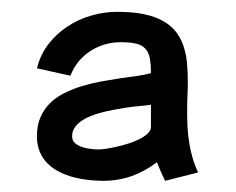

<svg xmlns="http://www.w3.org/2000/svg" viewBox="-20 -599 409 333"><path d="M323.6 -299.9Q317.7 -312.5 314 -325.2Q310.3 -338 308.2 -351Q306.1 -364 305.3 -377.1Q304.6 -390.2 304.6 -403.3Q304.6 -411 304.7 -418Q304.8 -424.9 305.1 -431.8Q305.5 -438.7 305.6 -445.5Q305.7 -452.2 305.7 -459Q305.7 -475.9 304.2 -491.1Q302.6 -506.3 298 -519.8Q293.5 -533.2 285 -544Q276.6 -554.8 262.9 -562.5Q249.3 -570.3 229.7 -574.4Q210.2 -578.5 183.1 -578.5Q160.7 -578.5 138.3 -572Q115.8 -565.5 96.8 -552.9Q77.7 -540.3 63.7 -522.1Q49.7 -503.9 44.2 -480.5L102.2 -467.7Q107.5 -481.6 116.4 -492.4Q125.3 -503.1 136.8 -510.5Q148.2 -518 161.7 -521.9Q175.2 -525.8 189.6 -525.8Q205.9 -525.8 216.1 -523.3Q226.3 -520.8 232 -514.7Q237.8 -508.6 239.8 -498.2Q241.8 -487.9 241.8 -472.2Q236.3 -470.7 230.2 -469.4Q224 -468.2 217.2 -467.2Q210.4 -466.2 203.4 -465.3Q196.5 -464.5 189 -463.3Q172.5 -460.8 155.3 -457.7Q138.1 -454.5 121.9 -449.6Q105.7 -444.6 91.5 -437.5Q77.2 -430.4 66.8 -420.1Q56.4 -409.8 50.2 -395.7Q44 -381.5 44 -362.4Q44 -347.3 49.1 -335.5Q54.1 -323.7 62.8 -315.2Q71.5 -306.6 82.9 -300.9Q94.3 -295.2 107.2 -291.7Q120.1 -288.3 133.5 -286.8Q146.9 -285.4 159.3 -285.4Q185.1 -285.4 208.3 -293.6Q231.5 -301.8 252.1 -317.6Q255.3 -310.2 258.9 -301.5Q262.6 -292.8 266.4 -285.4ZM241.8 -378.3Q241.5 -372.5 235.9 -367.2Q230.3 -362 221.8 -357.7Q213.3 -353.4 202.9 -350.1Q192.5 -346.8 182.6 -344.6Q172.7 -342.4 164.4 -341.1Q156.2 -339.8 151.5 -339.8Q146.6 -339.8 138.6 -340.6Q130.7 -341.3 123.3 -343.7Q115.9 -346 110.5 -350.4Q105.1 -354.8 105.1 -362.4Q105.1 -370.7 109.1 -377Q113.1 -383.2 119.7 -388.1Q126.3 -393.1 135.4 -396.9Q144.5 -400.7 154.7 -403.5Q164.9 -406.2 175.7 -408.3Q186.4 -410.4 196.8 -412Q210.4 -414.2 222.5 -415.1Q234.7 -416.1 241.8 -417.4Z"/></svg>

Font: Saysettha
Style: Regular
Weight: 400
Designer: John M. Durdin
Foundry: Lao Script for Windows
Version: Version 2.201